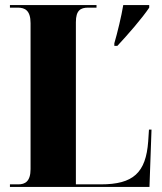

<svg xmlns="http://www.w3.org/2000/svg" viewBox="-20 -734 638 754"><path d="M429 -564V-554H441C482 -598 538 -662 566 -704V-714H464C457 -671 441 -605 429 -564ZM19 0H567L575 -225H565L562 -179C553 -55 503 -10 376 -10H278V-647C278 -693 296 -704 326 -704H359V-714H19V-704H50C78 -704 100 -693 100 -643V-70C100 -21 78 -10 52 -10H19Z"/></svg>

Font: Noto Serif Display Condensed Black
Style: Regular
Weight: 900
Width: 3
Designer: Monotype Design Team
Foundry: Monotype Imaging Inc.
Version: Version 2.009